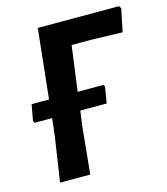

<svg xmlns="http://www.w3.org/2000/svg" viewBox="-102 -737 719 829"><g transform="rotate(-15 257.0 -322.0)"><path d="M354 -346 359 -338 347 -265H229L220 -199L199 13H64L94 -186L103 -265H25L20 -274L33 -346H111L144 -657H507L514 -646L493 -544L353 -548H266L239 -346Z"/></g></svg>

Font: Alegreya Sans
Style: Bold Italic
Weight: 700
Italic angle: -7°
Designer: Juan Pablo del Peral
Foundry: Huerta Tipografica
Version: Version 2.007